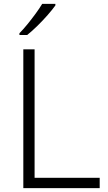

<svg xmlns="http://www.w3.org/2000/svg" viewBox="-20 -968 555 988"><path d="M100 0V-714H158V-53H493V0ZM265 -940Q250 -919 225.5 -891Q201 -863 173 -835.5Q145 -808 120 -788H80V-797Q99 -816 121 -843Q143 -870 163.5 -898Q184 -926 197 -948H265Z"/></svg>

Font: Noto Sans Myanmar Light
Style: Regular
Weight: 300
Designer: Monotype Design Team
Foundry: Monotype Imaging Inc.
Version: Version 2.107; ttfautohint (v1.8.4.7-5d5b)